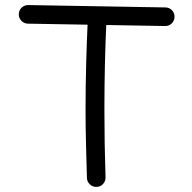

<svg xmlns="http://www.w3.org/2000/svg" viewBox="-20 -699 754 754"><path d="M359.1 35Q374.6 34.7 384.7 23.5Q394.8 12.3 394.4 -2.7Q390 -136.6 390 -269Q390 -361.1 392.1 -450.5Q394.2 -539.9 398.6 -630.4Q399.2 -645.8 389.2 -657Q379.2 -668.3 363.8 -668.8Q348.8 -669.4 337.3 -659.5Q325.9 -649.7 325.3 -634.3Q320.9 -543.3 318.5 -452.5Q316 -361.7 316 -269Q316 -201.8 317.7 -134.6Q319.5 -67.3 321.4 -0.2Q321.8 14.7 333 25.1Q344.2 35.4 359.1 35ZM53.8 -643.1Q53.6 -628.2 64.2 -617.2Q74.8 -606.3 89.8 -606.1L628.4 -596.8Q643.8 -596.6 654.5 -607.2Q665.2 -617.8 665.4 -632.8Q665.6 -648.2 655.2 -658.9Q644.9 -669.6 629.5 -669.8L90.9 -679.1Q75.9 -679.3 65 -668.9Q54 -658.6 53.8 -643.1Z"/></svg>

Font: Mikhak VF
Style: Regular
Weight: 100
Designer: Amin Abedi
Version: Version 3.001